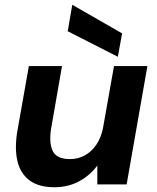

<svg xmlns="http://www.w3.org/2000/svg" viewBox="-20 -773 659 805"><path d="M208 12Q142 12 103.5 -17Q65 -46 53 -98Q41 -150 52 -219L101 -496H240L194 -232Q185 -172 201.5 -139Q218 -106 274 -106Q307 -106 335.5 -121.5Q364 -137 384 -166.5Q404 -196 412 -237L458 -496H598L511 0H388V-79Q358 -38 312 -13Q266 12 208 12ZM474 -535 264 -642 283 -753 492 -633Z"/></svg>

Font: DM Sans 24pt ExtraBold
Style: Italic
Weight: 800
Italic angle: -10°
Designer: Colophon Foundry, Jonny Pinhorn
Foundry: Colophon Foundry
Version: Version 4.004;gftools[0.9.30]